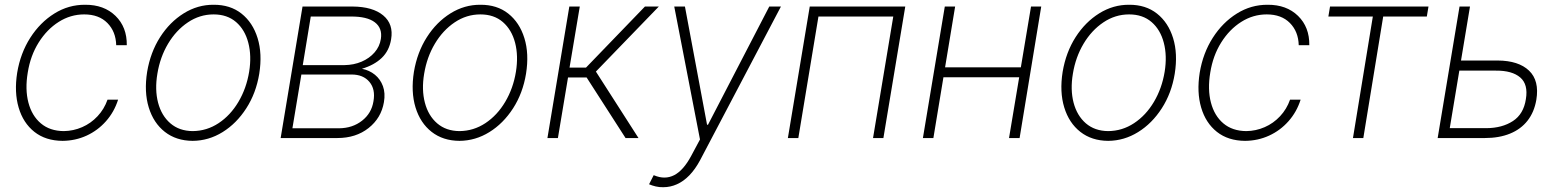

<svg xmlns="http://www.w3.org/2000/svg" viewBox="-20 -573 6468 797"><path d="M239.7 11.7Q169.4 11.2 122.8 -25.6Q76.2 -62.5 57.4 -126.5Q38.6 -190.4 51.3 -271Q64.9 -352.5 105.7 -416.3Q146.5 -480 205.6 -516.8Q264.6 -553.7 333.5 -553.2Q411.6 -553.7 459.5 -507.1Q507.3 -460.4 506.3 -385.3H462.4Q460.9 -441.9 425.8 -477.5Q390.6 -513.2 329.6 -513.2Q272.9 -513.2 223.9 -482.2Q174.8 -451.2 140.6 -396.7Q106.4 -342.3 95.2 -272Q83.5 -202.1 97.9 -147.2Q112.3 -92.3 149.7 -60.8Q187 -29.3 244.6 -28.8Q284.7 -29.3 321 -45.2Q357.4 -61 385 -90.6Q412.6 -120.1 426.3 -159.2H470.2Q454.1 -108.4 419.9 -69.8Q385.7 -31.2 339.4 -10Q293 11.2 239.7 11.7Z M779.8 11.7Q711.4 11.2 664.3 -25.6Q617.2 -62.5 597.4 -127.2Q577.6 -191.9 590.8 -274.9Q604.5 -356 644.5 -418.7Q684.6 -481.4 742.7 -517.6Q800.8 -553.7 866.7 -553.2Q935.5 -553.7 982.4 -516.6Q1029.3 -479.5 1049.3 -414.8Q1069.3 -350.1 1056.2 -267.1Q1043 -186.5 1002.4 -123.5Q961.9 -60.5 904.1 -24.7Q846.2 11.2 779.8 11.7ZM779.8 -28.8Q838.4 -29.3 887.5 -61.8Q936.5 -94.2 969.7 -150.1Q1002.9 -206.1 1014.2 -274.9Q1024.9 -341.3 1010.7 -395.5Q996.6 -449.7 960 -481.4Q923.3 -513.2 866.7 -513.2Q809.1 -513.2 760 -480.2Q710.9 -447.3 677.7 -391.6Q644.5 -335.9 633.3 -267.1Q622.1 -200.7 636.2 -146.7Q650.4 -92.8 687.3 -61Q724.1 -29.3 779.8 -28.8Z M1145 0 1235.8 -545.9H1442.9Q1527.3 -545.4 1570.8 -509Q1614.3 -472.7 1603.5 -409.7Q1595.7 -362.3 1564.5 -332.5Q1533.2 -302.7 1482.4 -287.6Q1513.7 -281.2 1536.4 -262.7Q1559.1 -244.1 1569.6 -215.3Q1580.1 -186.5 1573.7 -148.9Q1562.5 -83 1510 -41.5Q1457.5 0 1380.4 0ZM1193.8 -40.5H1387.7Q1443.4 -41 1482.9 -72Q1522.5 -103 1530.3 -152.8Q1539.1 -202.6 1513.4 -233.2Q1487.8 -263.7 1439 -263.7H1231ZM1236.8 -302.7H1409.7Q1448.7 -303.2 1481.2 -317.1Q1513.7 -331.1 1534.9 -355.5Q1556.2 -379.9 1561 -411.6Q1567.9 -456.1 1535.9 -480.5Q1503.9 -504.9 1436 -504.4H1270Z M1887.2 11.7Q1818.8 11.2 1771.7 -25.6Q1724.6 -62.5 1704.8 -127.2Q1685.1 -191.9 1698.2 -274.9Q1711.9 -356 1752 -418.7Q1792 -481.4 1850.1 -517.6Q1908.2 -553.7 1974.1 -553.2Q2043 -553.7 2089.8 -516.6Q2136.7 -479.5 2156.7 -414.8Q2176.8 -350.1 2163.6 -267.1Q2150.4 -186.5 2109.9 -123.5Q2069.3 -60.5 2011.5 -24.7Q1953.6 11.2 1887.2 11.7ZM1887.2 -28.8Q1945.8 -29.3 1994.9 -61.8Q2043.9 -94.2 2077.1 -150.1Q2110.4 -206.1 2121.6 -274.9Q2132.3 -341.3 2118.2 -395.5Q2104 -449.7 2067.4 -481.4Q2030.8 -513.2 1974.1 -513.2Q1916.5 -513.2 1867.4 -480.2Q1818.4 -447.3 1785.2 -391.6Q1752 -335.9 1740.7 -267.1Q1729.5 -200.7 1743.7 -146.7Q1757.8 -92.8 1794.7 -61Q1831.5 -29.3 1887.2 -28.8Z M2252.4 0 2343.3 -545.9H2386.7L2344.2 -292.5H2412.6L2657.2 -545.9H2714.8L2453.6 -275.9L2630.4 0H2576.7L2415 -251.5H2337.9L2295.9 0Z M2733.4 204.1Q2717.3 204.6 2701.9 200.9Q2686.5 197.3 2674.3 191.9L2693.4 154.3L2695.3 154.8Q2740.2 173.8 2778.6 154.1Q2816.9 134.3 2849.1 74.2L2885.7 5.9L2778.8 -545.9H2823.2L2915 -55.2H2918.9L3173.3 -545.9H3221.7L2885.7 92.8Q2865.7 129.9 2841.6 154.8Q2817.4 179.7 2790 191.9Q2762.7 204.1 2733.4 204.1Z M3250.5 0 3341.3 -545.9H3737.8L3647 0H3604L3688 -504.4H3377.4L3293.9 0Z M4231 -293.5 4224.6 -252.4H3884.3L3891.1 -293.5ZM3944.8 -545.9 3854.5 0H3811L3901.9 -545.9ZM4302.2 -545.9 4212.4 0H4168.5L4259.8 -545.9Z M4580.1 11.7Q4511.7 11.2 4464.6 -25.6Q4417.5 -62.5 4397.7 -127.2Q4377.9 -191.9 4391.1 -274.9Q4404.8 -356 4444.8 -418.7Q4484.9 -481.4 4543 -517.6Q4601.1 -553.7 4667 -553.2Q4735.8 -553.7 4782.7 -516.6Q4829.6 -479.5 4849.6 -414.8Q4869.6 -350.1 4856.4 -267.1Q4843.3 -186.5 4802.7 -123.5Q4762.2 -60.5 4704.3 -24.7Q4646.5 11.2 4580.1 11.7ZM4580.1 -28.8Q4638.7 -29.3 4687.7 -61.8Q4736.8 -94.2 4770 -150.1Q4803.2 -206.1 4814.5 -274.9Q4825.2 -341.3 4811 -395.5Q4796.9 -449.7 4760.3 -481.4Q4723.6 -513.2 4667 -513.2Q4609.4 -513.2 4560.3 -480.2Q4511.2 -447.3 4478 -391.6Q4444.8 -335.9 4433.6 -267.1Q4422.4 -200.7 4436.5 -146.7Q4450.7 -92.8 4487.5 -61Q4524.4 -29.3 4580.1 -28.8Z M5148.4 11.7Q5078.1 11.2 5031.5 -25.6Q4984.9 -62.5 4966.1 -126.5Q4947.3 -190.4 4960 -271Q4973.6 -352.5 5014.4 -416.3Q5055.2 -480 5114.3 -516.8Q5173.3 -553.7 5242.2 -553.2Q5320.3 -553.7 5368.2 -507.1Q5416 -460.4 5415 -385.3H5371.1Q5369.6 -441.9 5334.5 -477.5Q5299.3 -513.2 5238.3 -513.2Q5181.6 -513.2 5132.6 -482.2Q5083.5 -451.2 5049.3 -396.7Q5015.1 -342.3 5003.9 -272Q4992.2 -202.1 5006.6 -147.2Q5021 -92.3 5058.3 -60.8Q5095.7 -29.3 5153.3 -28.8Q5193.4 -29.3 5229.7 -45.2Q5266.1 -61 5293.7 -90.6Q5321.3 -120.1 5335 -159.2H5378.9Q5362.8 -108.4 5328.6 -69.8Q5294.4 -31.2 5248 -10Q5201.7 11.2 5148.4 11.7Z M5494.1 -504.4 5501 -545.9H5909.7L5902.8 -504.4H5721.7L5639.2 0H5596.2L5678.7 -504.4Z M6034.2 -321.8H6196.8Q6283.7 -321.3 6327.1 -279.8Q6370.6 -238.3 6357.4 -158.7Q6348.6 -107.4 6320.8 -72Q6293 -36.6 6248 -18.3Q6203.1 0 6143.6 0H5947.8L6038.6 -545.9H6082L5998 -41H6150.4Q6215.8 -41.5 6260.3 -70.6Q6304.7 -99.6 6314 -161.6Q6324.2 -222.7 6290.5 -251.5Q6256.8 -280.3 6189.9 -279.8H6027.3Z"/></svg>

Font: Inter Tight ExtraLight
Style: Italic
Weight: 250
Italic angle: -9.39999°
Designer: Rasmus Andersson
Foundry: rsms
Version: Version 3.004